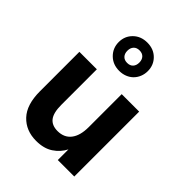

<svg xmlns="http://www.w3.org/2000/svg" viewBox="-211 -838 956 956"><g transform="rotate(45 267.0 -360.0)"><path d="M214 9Q142 9 97.5 -38Q53 -85 53 -179V-457H176V-207Q176 -151 195.5 -126Q215 -101 255 -101Q301 -101 326 -133Q351 -165 351 -225V-457H474V0H358V-75Q339 -38 303.5 -14.5Q268 9 214 9ZM260 -530Q215 -530 186 -559Q157 -588 157 -630Q157 -672 186 -700.5Q215 -729 260 -729Q305 -729 333.5 -700.5Q362 -672 362 -630Q362 -609 354.5 -590.5Q347 -572 333.5 -558.5Q320 -545 301 -537.5Q282 -530 260 -530ZM260 -586Q280 -586 291 -598Q302 -610 302 -630Q302 -650 291 -662Q280 -674 260 -674Q240 -674 229 -662Q218 -650 218 -630Q218 -610 229 -598Q240 -586 260 -586Z"/></g></svg>

Font: Tilda Sans Bold
Style: Regular
Weight: 700
Designer: ParaType Ltd
Foundry: ParaType Ltd
Version: Version 1.009